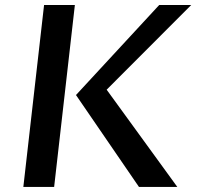

<svg xmlns="http://www.w3.org/2000/svg" viewBox="-20 -735 778 755"><path d="M192.9 0H71.8L153.3 -715.3H274.4ZM526.4 0 278.8 -361.3 606 -715.3H731.9L399.4 -382.3L677.2 0Z"/></svg>

Font: Proza Libre
Style: Medium Italic
Weight: 500
Designer: Jasper de Waard
Foundry: Jasper de Waard
Version: Version 1.000; ttfautohint (v1.4.1.8-43bc)